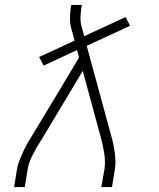

<svg xmlns="http://www.w3.org/2000/svg" viewBox="-20 -755 640 775"><path d="M37 0 49 -74Q52 -91 59 -108.5Q66 -126 74 -143.5Q82 -161 91.5 -177.5Q101 -194 111 -210L216 -384L299 -523L291 -553L156 -490L138 -525L281 -591L268 -639Q262 -660 262.5 -682.5Q263 -705 266 -728L268 -735H311L309 -728Q306 -708 305 -688Q304 -668 309 -649L320 -609L487 -686L505 -651L330 -570L428 -210Q433 -194 436.5 -177.5Q440 -161 442.5 -143.5Q445 -126 446 -108.5Q447 -91 444 -74L432 0H389L402 -74Q404 -90 403.5 -106Q403 -122 400.5 -138Q398 -154 394.5 -169.5Q391 -185 387 -200L314 -469L147 -190Q146 -188 144.5 -186.5Q143 -185 142 -183V-182Q133 -169 126 -156Q119 -143 112 -129.5Q105 -116 99.5 -102Q94 -88 92 -74L80 0Z"/></svg>

Font: Iosevka Curly Slab XLtExObl
Style: Regular
Weight: 200
Width: 7
Italic angle: -9°
Monospace: yes
Designer: Belleve Invis
Foundry: Belleve Invis
Version: Version 11.0.0; ttfautohint (v1.8.3)